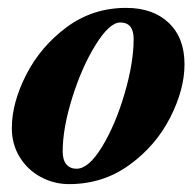

<svg xmlns="http://www.w3.org/2000/svg" viewBox="-20 -453 498 487"><path d="M10 -128Q10 -192 46.5 -263.5Q83 -335 149 -384Q215 -433 300 -433Q368 -433 408 -395Q448 -357 448 -290Q448 -226 411.5 -154.5Q375 -83 308 -34.5Q241 14 155 14Q117 14 83.5 -4Q50 -22 30 -54.5Q10 -87 10 -128ZM319 -354Q319 -396 285 -396Q258 -396 223 -340Q188 -284 163.5 -206Q139 -128 139 -69Q139 -47 148.5 -36Q158 -25 174 -25Q205 -25 239 -81Q273 -137 296 -215.5Q319 -294 319 -354Z"/></svg>

Font: EB Garamond
Style: Bold Italic
Weight: 700
Italic angle: -17.2°
Designer: Georg Duffner and Octavio Pardo
Foundry: Georg Duffner
Version: Version 1.000